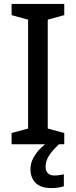

<svg xmlns="http://www.w3.org/2000/svg" viewBox="-20 -734 387 977"><path d="M307 0H39V-57L123 -80V-634L39 -657V-714H307V-657L223 -634V-80L307 -57ZM212 115Q212 137 224 148Q236 159 256 159Q273 159 285 156.5Q297 154 305 153V214Q291 218 276.5 220.5Q262 223 241 223Q188 223 161.5 197Q135 171 135 126Q135 97 149.5 70Q164 43 186 21Q208 -1 230 -15L280 0Q246 32 229 58.5Q212 85 212 115Z"/></svg>

Font: Noto Sans Sundanese Medium
Style: Regular
Weight: 500
Version: Version 2.003